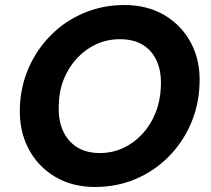

<svg xmlns="http://www.w3.org/2000/svg" viewBox="-20 -732 839 764"><path d="M358 12Q267 12 198.5 -29Q130 -70 93 -141Q56 -212 59 -304Q62 -390 95 -464Q128 -538 184.5 -594Q241 -650 315.5 -681Q390 -712 475 -712Q567 -712 635.5 -671Q704 -630 741 -559Q778 -488 774 -397Q771 -311 738 -236.5Q705 -162 648.5 -106Q592 -50 518 -19Q444 12 358 12ZM377 -123Q427 -123 470 -143Q513 -163 546 -198.5Q579 -234 598.5 -282Q618 -330 620 -386Q623 -444 605 -486.5Q587 -529 550 -552.5Q513 -576 457 -576Q407 -576 364 -556.5Q321 -537 287.5 -501.5Q254 -466 234.5 -418.5Q215 -371 214 -314Q211 -257 229.5 -214Q248 -171 285.5 -147Q323 -123 377 -123Z"/></svg>

Font: DM Sans 16pt Black
Style: Italic
Weight: 900
Italic angle: -10°
Version: Version 4.004;gftools[0.9.30]